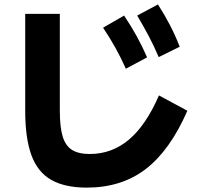

<svg xmlns="http://www.w3.org/2000/svg" viewBox="-20 -880 920 863"><path d="M93.3 -382.2V-817.8H248.9V-382.2Q248.9 -308.9 261.7 -266.7Q274.4 -224.4 303.9 -206.1Q333.3 -187.8 383.3 -187.8Q483.3 -187.8 560 -252.8Q636.7 -317.8 694.4 -451.1L822.2 -382.2Q744.4 -204.4 635.6 -120.6Q526.7 -36.7 370 -36.7Q271.1 -36.7 210 -71.7Q148.9 -106.7 121.1 -182.8Q93.3 -258.9 93.3 -382.2ZM545.6 -571.1Q523.3 -621.1 498.9 -665Q474.4 -708.9 443.3 -755.6L537.8 -810Q568.9 -763.3 593.9 -718.3Q618.9 -673.3 641.1 -622.2ZM693.3 -623.3Q672.2 -673.3 648.3 -718.3Q624.4 -763.3 596.7 -810L690 -860Q720 -813.3 743.9 -767.2Q767.8 -721.1 787.8 -670Z"/></svg>

Font: Paperlogy 8 ExtraBold
Style: Regular
Weight: 800
Designer: redesigned by Lee Juim, glyphs from Gmarket Sans & Montserrat
Foundry: PT&
Version: Version 1.001